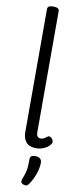

<svg xmlns="http://www.w3.org/2000/svg" viewBox="-135 -1055 575 1390"><g transform="rotate(10 153.0 -360.0)"><path d="M194 17Q142 17 118.5 -10Q95 -37 95 -86V-989Q95 -1002 105.5 -1008.5Q116 -1015 137 -1015Q159 -1015 170 -1008.5Q181 -1002 181 -989V-96Q181 -76 190 -67Q199 -58 212 -58Q223 -58 230.5 -61Q238 -64 245 -69.5Q252 -75 259 -80Q267 -86 276 -83.5Q285 -81 294 -70Q299 -63 301.5 -53Q304 -43 299 -35Q288 -18 270.5 -6.5Q253 5 233 11Q213 17 194 17ZM145 291Q133 286 130 278Q127 270 132 255Q144 224 150 202Q156 180 157.5 157.5Q159 135 159 105Q159 88 168.5 81Q178 74 197 74Q220 74 232.5 85Q245 96 245 115Q245 140 238 168Q231 196 219 223.5Q207 251 191 275Q181 291 171 294Q161 297 145 291Z"/></g></svg>

Font: Playwrite ES Deco
Style: Regular
Weight: 400
Designer: Veronika Burian, José Scaglione
Foundry: TypeTogether
Version: Version 1.002